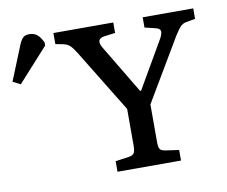

<svg xmlns="http://www.w3.org/2000/svg" viewBox="-294 -812 1075 910"><g transform="rotate(-10 243.0 -357.5)"><path d="M-179.2 -487.8 -215.8 -506.8 -148.9 -671.9Q-139.6 -694.8 -129.2 -704.8Q-118.7 -714.8 -99.1 -714.8Q-74.7 -714.8 -59.6 -701.2Q-44.4 -687.5 -33.2 -662.1L-34.2 -647.9ZM200.2 0V-50.8L266.1 -60.1Q286.1 -63.5 291.5 -74.5Q296.9 -85.4 296.9 -110.8V-285.2L110.8 -588.9Q94.7 -614.7 83 -625.2Q71.3 -635.7 50.8 -640.1L15.1 -647V-700.2H303.2V-649.9L251 -643.1Q206.1 -636.7 231.9 -592.8L372.1 -358.9H377L509.8 -587.9Q522.5 -612.8 518.6 -623.8Q514.6 -634.8 493.2 -639.2L444.8 -650.9V-700.2H688V-649.9L645 -642.1Q627.9 -639.2 616.5 -627.4Q605 -615.7 586.9 -586.9L409.2 -287.1V-106.9Q409.2 -82.5 414.8 -73Q420.4 -63.5 440.9 -60.1L505.9 -50.8V0Z"/></g></svg>

Font: Literata Book Medium
Style: Regular
Weight: 500
Designer: Latin by Veronika Burian and Jose Scaglione. Greek by Irene Vlachou. Cyrillic by Vera Evstafieva
Foundry: TypeTogether
Version: Version 2.003;PS 002.003;hotconv 1.0.88;makeotf.lib2.5.64775